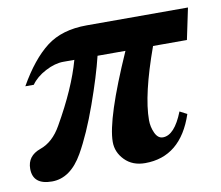

<svg xmlns="http://www.w3.org/2000/svg" viewBox="-65 -519 694 603"><g transform="rotate(-10 282.0 -217.0)"><path d="M570 -449 549 -349H441Q388 -202 388 -122Q388 -100 397 -80.5Q406 -61 422 -61Q459 -61 487 -132L510 -120Q467 9 353 9Q313 9 288.5 -16Q264 -41 264 -74Q264 -148 353 -349H264Q249 -287 218 -200Q187 -113 154 -55Q114 15 55 15Q-6 15 -6 -36Q-6 -77 36 -92Q77 -106 104 -154Q166 -262 190 -349H155Q128 -349 97.5 -333Q67 -317 51 -294H24Q69 -373 118.5 -411Q168 -449 247 -449Z"/></g></svg>

Font: STIX
Style: Bold Italic
Weight: 700
Italic angle: -16.33°
Designer: MicroPress Inc., with final additions and corrections provided by Coen Hoffman, Elsevier (retired)
Version: Version 1.1.1